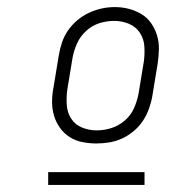

<svg xmlns="http://www.w3.org/2000/svg" viewBox="-20 -722 540 542"><path d="M252 -317Q232 -317 212 -321Q192 -325 176 -335.5Q160 -346 149 -361.5Q138 -377 132.5 -395.5Q127 -414 127 -434.5Q127 -455 131 -475L146 -566Q149 -584 155 -602Q161 -620 172 -636Q183 -652 198.5 -665Q214 -678 231.5 -686Q249 -694 267 -698Q285 -702 304 -702Q325 -702 344 -697Q363 -692 379.5 -682Q396 -672 407 -656Q418 -640 423.5 -621.5Q429 -603 428.5 -582.5Q428 -562 425 -542L410 -451Q407 -433 400.5 -415Q394 -397 383.5 -381Q373 -365 357.5 -352Q342 -339 324.5 -331Q307 -323 288.5 -320Q270 -317 252 -317ZM253 -354Q274 -354 294.5 -360.5Q315 -367 332 -381.5Q349 -396 358 -416Q367 -436 371 -457L386 -548Q389 -570 387.5 -591.5Q386 -613 374.5 -630Q363 -647 343.5 -655Q324 -663 302 -663Q281 -663 260.5 -656.5Q240 -650 223.5 -635Q207 -620 198 -600.5Q189 -581 185 -560L170 -469Q167 -447 168.5 -425.5Q170 -404 181 -387Q192 -370 211.5 -362Q231 -354 253 -354ZM116 -200V-236H388V-200Z"/></svg>

Font: Iosevka Curly Slab XLtObl
Style: Regular
Weight: 200
Italic angle: -9°
Monospace: yes
Designer: Belleve Invis
Foundry: Belleve Invis
Version: Version 11.1.0; ttfautohint (v1.8.3)